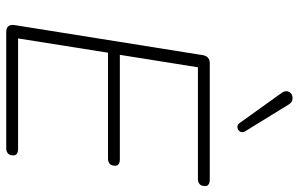

<svg xmlns="http://www.w3.org/2000/svg" viewBox="-196 -788 983 632"><g transform="rotate(90 296.0 -471.5)"><path d="M62 -27 161 -647Q163 -659 170 -664.5Q177 -670 188 -670H571Q581 -670 586.5 -666Q592 -662 592 -655Q592 -642 585.5 -636.5Q579 -631 569 -631H201L160 -374H504Q514 -374 519.5 -370Q525 -366 525 -359Q525 -346 518.5 -340.5Q512 -335 502 -335H153L106 -39H470Q480 -39 485.5 -35Q491 -31 491 -24Q491 -11 484.5 -5.5Q478 0 468 0H85Q72 0 66 -7Q60 -14 62 -27ZM324 -929 412 -786Q417 -777 412.5 -769.5Q408 -762 399 -761Q390 -760 384 -769L285 -907Q276 -920 282 -931Q288 -942 302 -942.5Q316 -943 324 -929Z"/></g></svg>

Font: SN Pro Thin
Style: Italic
Weight: 200
Italic angle: -9°
Designer: Tobias Whetton
Foundry: Supernotes
Version: Version 1.003;Glyphs 3.3 (3324)